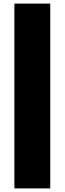

<svg xmlns="http://www.w3.org/2000/svg" viewBox="-20 -828 360 1068"><path d="M60 220V-808H259.5V220Z"/></svg>

Font: Encode Sans Semi Expanded Black
Style: Regular
Weight: 900
Width: 6
Designer: Multiple Designers
Foundry: Impallari Type
Version: Version 2.000